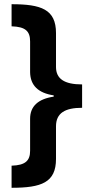

<svg xmlns="http://www.w3.org/2000/svg" viewBox="-20 -734 426 912"><path d="M35 158C177 158 246 133 246 21V-134C246 -197 289 -222 370 -222V-333C285 -333 246 -360 246 -416V-577C246 -690 175 -714 35 -714V-609C102 -607 123 -585 123 -537V-391C124 -328 162 -292 235 -281V-275C161 -264 123 -229 123 -170V-18C123 29 101 51 35 53Z"/></svg>

Font: Kathrein 75 Bold
Style: Regular
Weight: 700
Designer: Lazydogs Typefoundry, based on Open Sans by Ascender Corporation
Foundry: Lazydogs Typefoundry
Version: Version 1.003;PS 001.003;hotconv 1.0.88;makeotf.lib2.5.64775